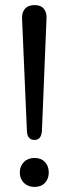

<svg xmlns="http://www.w3.org/2000/svg" viewBox="-20 -732 271 756"><path d="M116 -181Q88 -181 86 -215L67 -656Q65 -682 78 -697Q91 -712 116 -712Q141 -712 153 -697Q165 -682 163 -656L145 -215Q142 -181 116 -181ZM116 4Q90 4 74 -12Q58 -28 58 -53Q58 -78 74 -94Q90 -110 116 -110Q142 -110 157 -94Q172 -78 172 -53Q172 -28 157 -12Q142 4 116 4Z"/></svg>

Font: Chiron GoRound TC N
Style: Regular
Weight: 350
Designer: Ryoko NISHIZUKA 西塚涼子 (kana, bopomofo & ideographs); Paul D. Hunt (Latin, Greek & Cyrillic); Sandoll Communications 산돌커뮤니
Foundry: Adobe
Version: Version 1.000;hotconv 1.1.1;makeotfexe 2.6.0